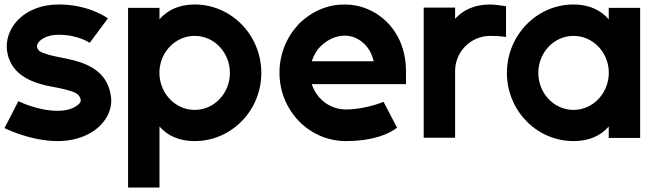

<svg xmlns="http://www.w3.org/2000/svg" viewBox="-36 -614 2959 856"><path d="M445 -532C445 -532 364 -594 226 -594C80 -594 -6 -501 -6 -407C-6 -394 -4 -381 -1 -368C20 -288 89 -251 173 -232C206 -225 242 -220 273 -210C297 -203 320 -195 324 -168C325 -158 317 -151 308 -144C287 -128 257 -120 221 -120C130 -120 46 -163 46 -163L-16 -43C-16 -43 98 15 221 15C308 15 377 -17 416 -60C445 -91 460 -128 460 -166C460 -173 459 -181 458 -188C444 -281 377 -323 293 -345C252 -356 206 -361 168 -374C151 -380 135 -384 130 -402C129 -404 129 -406 129 -408C129 -417 135 -425 142 -432C160 -449 190 -459 226 -459C313 -459 364 -423 364 -423Z M675 -278V-301C681 -386 748 -454 832 -454C920 -454 989 -379 989 -289C989 -199 920 -124 832 -124C748 -124 681 -193 675 -278ZM675 -528V-579H535V222H675V-50C711 -9 762 15 832 15C996 15 1129 -121 1129 -289C1129 -457 996 -594 832 -594C762 -594 711 -569 675 -528Z M1630 -341H1354C1362 -365 1374 -388 1392 -406C1425 -439 1463 -455 1500 -455C1517 -455 1534 -452 1549 -445C1588 -428 1619 -391 1630 -341ZM1294 -504C1240 -447 1210 -370 1210 -290C1210 -121 1342 15 1506 15C1670 15 1734 -45 1734 -45L1674 -160C1674 -160 1594 -126 1506 -126C1435 -126 1375 -173 1354 -239H1774V-300C1773 -438 1698 -533 1604 -573C1571 -587 1535 -594 1499 -594C1429 -594 1356 -567 1294 -505Z M1993 -530V-580H1853V0H1993V-297C1993 -384 2063 -454 2150 -454C2193 -454 2220 -449 2220 -449V-586C2220 -586 2174 -594 2150 -594C2080 -594 2029 -570 1993 -530Z M2678 -301V-278C2672 -193 2605 -124 2521 -124C2433 -124 2364 -199 2364 -289C2364 -379 2433 -454 2521 -454C2605 -454 2672 -386 2678 -301ZM2678 -50V1H2818V-579H2678V-528C2642 -569 2591 -594 2521 -594C2357 -594 2224 -457 2224 -289C2224 -121 2357 15 2521 15C2591 15 2642 -9 2678 -50Z"/></svg>

Font: MintSans
Style: Bold
Weight: 700
Version: Version 2.0